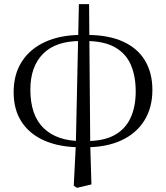

<svg xmlns="http://www.w3.org/2000/svg" viewBox="-20 -701 809 936"><path d="M339.6 204.1 349.7 2.7 364.6 -680.9H414.3L419.9 2.6L425.7 198.1L355.1 214.8ZM372.9 16.9Q273.6 16.9 200.3 -14Q126.9 -44.9 86.7 -104.8Q46.5 -164.6 46.5 -251.7Q46.5 -339 86.9 -401.5Q127.4 -464 201.7 -497.4Q276 -530.8 377.1 -530.8L372.2 -501.1Q251.1 -501.1 189.5 -438.4Q128 -375.8 128 -264.4Q128 -138.5 193.2 -75.9Q258.5 -13.3 376.8 -13.3ZM398.3 16.9 401.6 -13.3Q485.2 -13.3 538.1 -42.3Q591 -71.4 616.3 -126Q641.6 -180.5 641.6 -254.8Q641.6 -331.1 617.4 -386Q593.3 -440.9 539.6 -471Q485.9 -501.1 397 -501.1L401.1 -530.8Q508.8 -530.8 580.2 -498.1Q651.6 -465.4 687.3 -405.1Q722.9 -344.8 722.9 -262.9Q722.9 -175.9 683.3 -112.8Q643.6 -49.8 571 -16.4Q498.4 16.9 398.3 16.9Z"/></svg>

Font: Source Han Serif JP VF
Style: Regular
Weight: 250
Designer: Ryoko NISHIZUKA 西塚涼子 (kana & ideographs); Frank Grießhammer (Latin, Greek & Cyrillic); Wenlong ZHANG 张文龙 (bopomofo); San
Foundry: Adobe
Version: Version 2.001;hotconv 1.1.0;makeotfexe 2.6.0